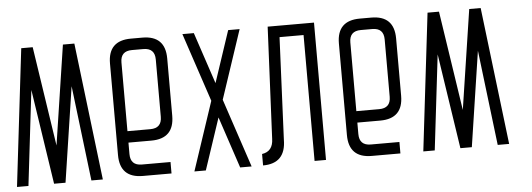

<svg xmlns="http://www.w3.org/2000/svg" viewBox="-67 -701 2259 816"><g transform="rotate(-5 1062.5 -293.0)"><path d="M182.6 0H133.8L72.3 -405.3L24.4 0H-24.4L44.9 -585.9H93.8L158.2 -161.1L222.7 -585.9H271.5L341.8 0H293L244.1 -406.2Z M463.9 -195.3H561.5Q610.4 -195.3 610.4 -244.1V-488.3Q610.4 -537.1 561.5 -537.1H512.7Q463.9 -537.1 463.9 -488.3ZM463.9 -146.5V-97.7Q463.9 -48.8 512.7 -48.8H634.8V0H512.7Q415 0 415 -97.7V-488.3Q415 -585.9 512.7 -585.9H561.5Q659.2 -585.9 659.2 -488.3V-244.1Q659.2 -146.5 561.5 -146.5Z M878.9 -293 976.6 0H927.7L854.5 -219.7L781.2 0H732.4L830.1 -293L732.4 -585.9H781.2L854.5 -366.2L927.7 -585.9H976.6Z M1096.2 -585.9 1073.7 -108.9Q1072.3 -55.7 1025.4 -48.8V0Q1122.6 0 1123 -101.6L1142.6 -537.1H1245.1V0H1293.9V-585.9Z M1440.4 -195.3H1538.1Q1586.9 -195.3 1586.9 -244.1V-488.3Q1586.9 -537.1 1538.1 -537.1H1489.3Q1440.4 -537.1 1440.4 -488.3ZM1440.4 -146.5V-97.7Q1440.4 -48.8 1489.3 -48.8H1611.3V0H1489.3Q1391.6 0 1391.6 -97.7V-488.3Q1391.6 -585.9 1489.3 -585.9H1538.1Q1635.7 -585.9 1635.7 -488.3V-244.1Q1635.7 -146.5 1538.1 -146.5Z M1916 0H1867.2L1805.7 -405.3L1757.8 0H1709L1778.3 -585.9H1827.1L1891.6 -161.1L1956.1 -585.9H2004.9L2075.2 0H2026.4L1977.5 -406.2Z"/></g></svg>

Font: Daray
Style: Regular
Weight: 400
Designer: Maxim Raikov
Foundry: Maxim Raikov
Version: Version 1.00 May 24, 2021, initial release